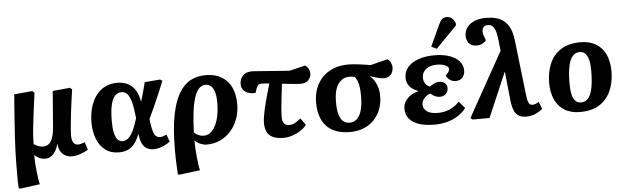

<svg xmlns="http://www.w3.org/2000/svg" viewBox="-58 -1042 4883 1500"><g transform="rotate(-5 2383.5 -292.5)"><path d="M45 230 34 225Q32 199 31.5 171Q31 143 31.5 106.5Q32 70 32 22Q32 -13 34 -66Q36 -119 40 -187Q44 -255 50 -336Q56 -417 63 -508L205 -521L222 -508Q210 -423 202.5 -360Q195 -297 189.5 -250.5Q184 -204 182 -170Q180 -136 180 -108Q193 -98 213 -90Q233 -82 249 -82Q278 -82 297 -96.5Q316 -111 327.5 -144Q339 -177 343 -230L365 -508L500 -521L517 -508Q512 -472 506 -430.5Q500 -389 495 -346.5Q490 -304 486 -265.5Q482 -227 479.5 -197Q477 -167 477 -149Q477 -127 482 -110Q487 -93 498 -83.5Q509 -74 527 -74Q538 -74 552 -78Q566 -82 579 -88L598 -26Q584 -18 568 -10.5Q552 -3 535 2.5Q518 8 502.5 11Q487 14 474 14Q441 14 417 0.5Q393 -13 380 -37.5Q367 -62 366 -94H365Q357 -62 342 -37.5Q327 -13 307 0.5Q287 14 261 14Q235 14 213.5 3Q192 -8 178 -21H177Q177 4 179 36.5Q181 69 184.5 103Q188 137 192.5 165.5Q197 194 201 209Z M839 15Q776 15 732.5 -18Q689 -51 667 -108Q645 -165 645 -236Q645 -297 659.5 -349.5Q674 -402 702.5 -442.5Q731 -483 774 -505.5Q817 -528 874 -528Q904 -528 932 -519Q960 -510 982.5 -491.5Q1005 -473 1021 -442Q1037 -411 1045 -366H1046Q1053 -387 1059.5 -410.5Q1066 -434 1073 -460Q1080 -486 1087 -514L1208 -524L1225 -512Q1205 -462 1183.5 -411.5Q1162 -361 1141 -314Q1120 -267 1099 -224L1102 -199Q1108 -152 1116.5 -125.5Q1125 -99 1138 -87.5Q1151 -76 1170 -76Q1181 -76 1194 -80.5Q1207 -85 1221 -91L1241 -34Q1225 -22 1203.5 -11Q1182 0 1158.5 7Q1135 14 1111 14Q1083 14 1060 2Q1037 -10 1022.5 -38.5Q1008 -67 1003 -115H1002Q985 -71 963 -42Q941 -13 910.5 1Q880 15 839 15ZM876 -70Q902 -70 923 -90Q944 -110 961.5 -147.5Q979 -185 995 -239L992 -267Q985 -334 973 -374Q961 -414 943 -433Q925 -452 899 -452Q875 -452 857 -438Q839 -424 827 -396Q815 -368 809.5 -328Q804 -288 804 -235Q804 -180 811.5 -143.5Q819 -107 835 -88.5Q851 -70 876 -70Z M1291 230 1282 225Q1281 195 1279.5 170.5Q1278 146 1277 123.5Q1276 101 1276 78.5Q1276 56 1276 29Q1276 -128 1296.5 -234.5Q1317 -341 1354.5 -405.5Q1392 -470 1445 -498.5Q1498 -527 1563 -527Q1623 -527 1666 -508.5Q1709 -490 1737.5 -456.5Q1766 -423 1779 -378Q1792 -333 1792 -279Q1792 -220 1773 -166.5Q1754 -113 1718.5 -72.5Q1683 -32 1634.5 -9Q1586 14 1526 14Q1505 14 1479 3.5Q1453 -7 1435 -26H1434Q1434 2 1436 34Q1438 66 1441 98.5Q1444 131 1448 159.5Q1452 188 1457 209ZM1510 -57Q1542 -57 1566 -77.5Q1590 -98 1606 -132.5Q1622 -167 1630 -210.5Q1638 -254 1638 -301Q1638 -352 1629 -385.5Q1620 -419 1602 -435.5Q1584 -452 1557 -452Q1530 -452 1508 -430.5Q1486 -409 1471 -364.5Q1456 -320 1447 -251Q1438 -182 1435 -88Q1454 -72 1472 -64.5Q1490 -57 1510 -57Z M2130 14Q2075 14 2043.5 -2.5Q2012 -19 1999.5 -48Q1987 -77 1987 -114Q1987 -140 1994 -179Q2001 -218 2016 -276.5Q2031 -335 2056 -419Q2038 -421 2022 -422Q2006 -423 1994 -423Q1981 -423 1971 -416.5Q1961 -410 1954 -389L1942 -355Q1914 -352 1888.5 -360Q1863 -368 1847.5 -386.5Q1832 -405 1832 -434Q1832 -476 1860.5 -502.5Q1889 -529 1942 -525L2221 -504L2347 -534Q2367 -519 2374.5 -502.5Q2382 -486 2382 -471Q2382 -438 2360 -416.5Q2338 -395 2300 -395Q2290 -395 2270.5 -396.5Q2251 -398 2222.5 -401Q2194 -404 2154 -408Q2152 -391 2150 -374Q2148 -357 2146 -340Q2144 -323 2142 -306.5Q2140 -290 2138.5 -274Q2137 -258 2135.5 -243.5Q2134 -229 2132.5 -215.5Q2131 -202 2130.5 -189.5Q2130 -177 2129.5 -167Q2129 -157 2129 -148Q2129 -115 2143 -98.5Q2157 -82 2183 -82Q2206 -82 2227.5 -93.5Q2249 -105 2274 -126L2312 -72Q2292 -46 2262 -27Q2232 -8 2197.5 3Q2163 14 2130 14Z M2651 14Q2588 14 2541.5 -4Q2495 -22 2465 -55.5Q2435 -89 2420.5 -136Q2406 -183 2407 -241Q2407 -298 2425 -347Q2443 -396 2478 -433.5Q2513 -471 2565 -492Q2617 -513 2685 -513Q2702 -513 2724.5 -511Q2747 -509 2771 -506Q2795 -503 2817 -499.5Q2839 -496 2857 -493L2992 -527Q3010 -514 3018 -495.5Q3026 -477 3026 -459Q3026 -443 3019 -425Q3012 -407 2995 -394.5Q2978 -382 2948 -382Q2935 -382 2919 -385.5Q2903 -389 2884 -395Q2865 -401 2844 -408V-406Q2865 -389 2880 -363.5Q2895 -338 2903 -306.5Q2911 -275 2910 -240Q2910 -192 2893.5 -146.5Q2877 -101 2845 -65Q2813 -29 2764.5 -7.5Q2716 14 2651 14ZM2655 -59Q2687 -59 2710 -79Q2733 -99 2746.5 -140.5Q2760 -182 2761 -247Q2762 -293 2757.5 -325.5Q2753 -358 2744.5 -379Q2736 -400 2724 -412Q2713 -415 2703 -416Q2693 -417 2684 -417Q2646 -417 2619 -396Q2592 -375 2577.5 -335.5Q2563 -296 2562 -238Q2561 -177 2571 -137Q2581 -97 2602.5 -78Q2624 -59 2655 -59Z M3316 14Q3240 14 3190 -3.5Q3140 -21 3115 -53Q3090 -85 3090 -130Q3090 -161 3106 -187Q3122 -213 3149 -231Q3176 -249 3210 -257V-259Q3182 -269 3162 -284.5Q3142 -300 3131 -321.5Q3120 -343 3120 -372Q3120 -419 3150 -453.5Q3180 -488 3234 -507Q3288 -526 3358 -526Q3429 -526 3479 -508Q3529 -490 3555 -459Q3581 -428 3581 -388Q3581 -356 3562.5 -333.5Q3544 -311 3507 -311Q3491 -311 3476.5 -317.5Q3462 -324 3451 -335Q3440 -346 3434 -359Q3452 -379 3458.5 -389Q3465 -399 3465 -409Q3465 -426 3439.5 -438.5Q3414 -451 3371 -451Q3337 -451 3311 -440Q3285 -429 3270 -408Q3255 -387 3255 -357Q3255 -331 3268.5 -312Q3282 -293 3304 -285Q3319 -297 3338.5 -306.5Q3358 -316 3376 -316Q3406 -316 3423 -301Q3440 -286 3440 -262Q3440 -235 3422 -217Q3404 -199 3375 -199Q3354 -199 3335.5 -208Q3317 -217 3302 -231Q3274 -222 3254 -200Q3234 -178 3234 -151Q3234 -128 3247 -111Q3260 -94 3285 -84.5Q3310 -75 3347 -75Q3399 -75 3441.5 -93.5Q3484 -112 3517 -148L3563 -95Q3538 -60 3499 -35.5Q3460 -11 3413 1.5Q3366 14 3316 14ZM3383 -575 3341 -595 3418 -762Q3431 -790 3445 -802.5Q3459 -815 3482 -815Q3506 -815 3522 -800.5Q3538 -786 3548 -760V-744Z M4033 14Q3999 14 3976 1Q3953 -12 3940 -41Q3927 -70 3921 -118L3897 -350L3894 -345L3746 0H3614L3597 -12L3878 -516L3868 -606Q3863 -652 3853.5 -677.5Q3844 -703 3830 -714Q3816 -725 3795 -725Q3773 -725 3762 -712Q3751 -699 3751 -680Q3751 -664 3755 -650.5Q3759 -637 3766 -621L3771 -609Q3761 -594 3741.5 -583.5Q3722 -573 3696 -573Q3657 -573 3636.5 -596Q3616 -619 3616 -655Q3616 -692 3636 -720.5Q3656 -749 3694.5 -765.5Q3733 -782 3786 -782Q3828 -782 3863.5 -773Q3899 -764 3926.5 -742Q3954 -720 3971.5 -682.5Q3989 -645 3996 -588L4047 -146Q4050 -121 4055 -105Q4060 -89 4068 -81.5Q4076 -74 4089 -74Q4102 -74 4114 -78.5Q4126 -83 4140 -92L4162 -35Q4138 -15 4105.5 -0.5Q4073 14 4033 14Z M4457 15Q4384 15 4334.5 -15.5Q4285 -46 4259.5 -101.5Q4234 -157 4234 -231Q4234 -317 4263 -384.5Q4292 -452 4352 -490Q4412 -528 4504 -528Q4576 -528 4625.5 -498.5Q4675 -469 4701 -414Q4727 -359 4727 -282Q4727 -219 4711 -165Q4695 -111 4662 -70.5Q4629 -30 4578 -7.5Q4527 15 4457 15ZM4469 -59Q4507 -59 4529 -88.5Q4551 -118 4560.5 -172Q4570 -226 4570 -301Q4570 -349 4562 -382.5Q4554 -416 4537 -434Q4520 -452 4492 -452Q4469 -452 4450 -439Q4431 -426 4418.5 -398Q4406 -370 4399 -325Q4392 -280 4392 -216Q4392 -166 4399.5 -131Q4407 -96 4424.5 -77.5Q4442 -59 4469 -59Z"/></g></svg>

Font: Literata
Style: Bold Italic
Weight: 700
Italic angle: -2°
Designer: Latin by Veronika Burian and Jose Scaglione. Greek by Irene Vlachou. Cyrillic by Vera Evstafieva
Foundry: TypeTogether
Version: Version 3.103;gftools[0.9.29]